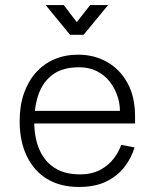

<svg xmlns="http://www.w3.org/2000/svg" viewBox="-20 -729 608 762"><path d="M293 13Q220 13 167.5 -18.5Q115 -50 86.5 -109Q58 -168 58 -248Q58 -310 75 -358.5Q92 -407 123 -441.5Q154 -476 196.5 -494Q239 -512 290 -512Q354 -512 405 -483Q456 -454 486 -399.5Q516 -345 516 -267V-239H105V-289H456Q456 -319 445.5 -349.5Q435 -380 415 -405.5Q395 -431 364.5 -446.5Q334 -462 294 -462Q229 -462 190 -433.5Q151 -405 133.5 -356Q116 -307 116 -245Q116 -182 136.5 -135Q157 -88 197 -62.5Q237 -37 297 -37Q345 -37 378 -55Q411 -73 431.5 -100Q452 -127 461 -154L514 -144Q502 -103 474.5 -67Q447 -31 402.5 -9Q358 13 293 13ZM258 -591 161 -709H233L312 -605L257 -606L338 -709H409L312 -591Z"/></svg>

Font: Inclusive Sans Light
Style: Regular
Weight: 300
Designer: Olivia King
Foundry: Olivia King
Version: Version 2.004